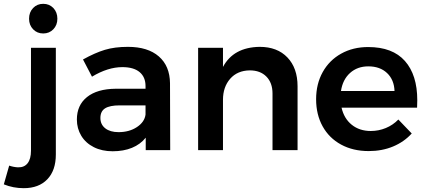

<svg xmlns="http://www.w3.org/2000/svg" viewBox="-81 -785 2233 1004"><path d="M13 90Q46 91 63.5 68.5Q81 46 81 3V-535H211V23Q211 106 166.5 152.5Q122 199 43 199Q-12 199 -61 179L-33 81Q-10 89 13 90ZM219 -687Q219 -654 198 -632Q177 -610 145 -610Q113 -610 92 -632Q71 -654 71 -687Q71 -721 92 -743Q113 -765 145 -765Q177 -765 198 -743Q219 -721 219 -687Z M681 0V-65Q653 -30 609 -12Q565 6 508 6Q452 6 409.5 -15.5Q367 -37 344 -75Q321 -113 321 -160Q321 -235 374 -277.5Q427 -320 524 -321H680V-335Q680 -382 649 -408Q618 -434 559 -434Q483 -434 400 -384L353 -474Q416 -509 467.5 -524.5Q519 -540 588 -540Q692 -540 749.5 -490Q807 -440 808 -350L809 0ZM680 -186V-234H545Q493 -234 468.5 -218.5Q444 -203 444 -168Q444 -134 469.5 -114Q495 -94 539 -94Q595 -94 635 -120.5Q675 -147 680 -186Z M1475 -334V0H1344V-296Q1344 -352 1312 -384.5Q1280 -417 1225 -417Q1160 -416 1122.5 -373Q1085 -330 1085 -263V0H955V-535H1085V-435Q1140 -538 1277 -540Q1369 -540 1422 -484.5Q1475 -429 1475 -334Z M2101 -261Q2101 -235 2100 -222H1705Q1718 -165 1758.5 -132.5Q1799 -100 1858 -100Q1899 -100 1936.5 -115.5Q1974 -131 2002 -160L2072 -87Q2032 -43 1974.5 -19Q1917 5 1847 5Q1765 5 1702.5 -29Q1640 -63 1606 -124.5Q1572 -186 1572 -266Q1572 -346 1606.5 -408Q1641 -470 1703 -504.5Q1765 -539 1844 -539Q1972 -539 2036.5 -466Q2101 -393 2101 -261ZM1982 -309Q1980 -368 1943 -403Q1906 -438 1845 -438Q1788 -438 1749.5 -403.5Q1711 -369 1702 -309Z"/></svg>

Font: Gontserrat Medium
Style: Regular
Weight: 500
Designer: Julieta Ulanovsky
Foundry: Julieta Ulanovsky
Version: Version 6.001